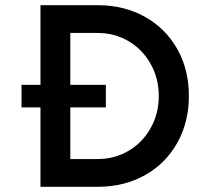

<svg xmlns="http://www.w3.org/2000/svg" viewBox="-20 -720 788 740"><path d="M63 -393H136V-700H356Q458 -700 538 -655.5Q618 -611 663 -531.5Q708 -452 708 -350Q708 -249 663 -169Q618 -89 538 -44.5Q458 0 356 0H136V-306H63ZM356 -107Q422 -107 476 -139Q530 -171 561 -227Q592 -283 592 -350Q592 -417 561 -473Q530 -529 476 -561Q422 -593 356 -593H251V-393H388V-306H251V-107Z"/></svg>

Font: Oak Sans SemiBold
Style: Regular
Weight: 600
Designer: Erik Kennedy, Walven
Foundry: Erik Kennedy, Walven
Version: Version 1.000